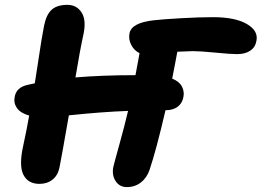

<svg xmlns="http://www.w3.org/2000/svg" viewBox="-20 -763 1068 784"><path d="M141.1 -12.2Q94.2 -12.2 75.4 -49.8Q56.6 -87.4 75.2 -169.9Q90.3 -239.7 99.1 -291Q63.5 -301.3 49.1 -322Q34.7 -342.8 40 -367.2Q46.4 -407.2 95.2 -417Q99.6 -418 108.6 -419.9Q117.7 -421.9 122.1 -422.9Q127.4 -455.6 135.3 -508.1Q143.1 -560.5 148.9 -596.2Q154.8 -631.8 160.2 -659.2Q169.4 -704.1 191.4 -723.6Q213.4 -743.2 254.9 -743.2Q292 -743.2 312.3 -713.4Q332.5 -683.6 321.8 -627.9Q305.7 -554.2 288.1 -446.8Q397 -456.1 533.2 -456.1Q535.6 -469.7 539.3 -489Q543 -508.3 545.4 -521.7Q547.9 -535.2 549.8 -545.9Q527.8 -556.6 515.9 -579.6Q503.9 -602.5 508.8 -627Q517.6 -670.4 607.9 -680.2Q646.5 -684.6 720.5 -688.7Q794.4 -692.9 850.1 -692.9Q939.9 -692.9 988 -665Q1036.1 -637.2 1026.9 -595.2Q1022.5 -569.8 1001.7 -555.9Q981 -542 948.2 -542Q920.9 -542 859.6 -548.1Q798.3 -554.2 767.1 -554.2Q753.9 -554.2 704.1 -551.8Q701.7 -536.6 694.3 -499.5Q687 -462.4 683.1 -441.9Q712.4 -430.2 722.9 -409.7Q733.4 -389.2 729 -367.2Q724.6 -341.8 705.8 -327.4Q687 -313 657.2 -313H655.8Q617.7 -148.9 590.8 -69.8Q580.1 -37.6 555.7 -18.3Q531.2 1 498 1Q467.8 1 451.9 -23.9Q436 -48.8 442.9 -82Q445.3 -93.3 467.5 -173.3Q489.7 -253.4 502.9 -310.1Q396 -306.2 261.2 -292Q230 -113.3 223.1 -80.1Q216.8 -47.4 194.8 -29.8Q172.9 -12.2 141.1 -12.2Z"/></svg>

Font: Shantell Sans Irregular
Style: Bold Italic
Weight: 700
Italic angle: -11.31°
Designer: Stephen Nixon, Anya Danilova, Shantell Martin
Foundry: Arrow Type
Version: Version 1.006;[9816181b4]